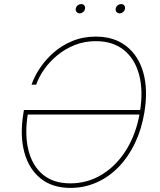

<svg xmlns="http://www.w3.org/2000/svg" viewBox="-20 -918 790 948"><path d="M327.6 9.8Q238.3 9.8 180.4 -36.9Q122.6 -83.5 100.3 -165.5Q78.1 -247.6 94.7 -353.5L98.1 -375H679.7L676.3 -352.5H107.4L117.7 -357.4Q101.1 -256.3 119.9 -178.5Q138.7 -100.6 190.9 -56.6Q243.2 -12.7 327.1 -12.7Q413.1 -12.7 484.6 -56.9Q556.2 -101.1 604.7 -180.2Q653.3 -259.3 670.4 -363.3Q688 -468.8 667.2 -547.9Q646.5 -627 591.8 -670.9Q537.1 -714.8 453.1 -714.8Q397 -714.8 348.9 -695.6Q300.8 -676.3 262.5 -644.5Q224.1 -612.8 197.8 -575Q171.4 -537.1 158.7 -500H135.7Q148.9 -539.1 176.3 -580.6Q203.6 -622.1 243.9 -657.7Q284.2 -693.4 336.9 -715.3Q389.6 -737.3 453.1 -737.3Q543.5 -737.3 603.5 -690.4Q663.6 -643.6 687.5 -559.6Q711.4 -475.6 692.9 -363.3Q679.2 -279.8 646.5 -211.4Q613.8 -143.1 565.7 -93.5Q517.6 -43.9 457 -17.1Q396.5 9.8 327.6 9.8ZM570.3 -852.1Q561 -852.1 555.4 -858.9Q549.8 -865.7 551.3 -875Q552.7 -884.8 560.8 -891.4Q568.8 -897.9 578.6 -897.9Q587.9 -897.9 593.3 -891.4Q598.6 -884.8 597.2 -875Q595.7 -865.7 587.9 -858.9Q580.1 -852.1 570.3 -852.1ZM373 -852.1Q363.8 -852.1 358.2 -858.9Q352.5 -865.7 354 -875Q355.5 -884.8 363.5 -891.4Q371.6 -897.9 381.3 -897.9Q390.6 -897.9 396 -891.4Q401.4 -884.8 399.9 -875Q398.4 -865.7 390.6 -858.9Q382.8 -852.1 373 -852.1Z"/></svg>

Font: Inter Thin
Style: Italic
Weight: 250
Italic angle: -9.3988°
Designer: Rasmus Andersson
Foundry: rsms
Version: Version 4.001;git-66647c0bb